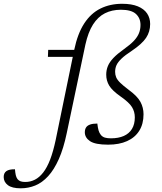

<svg xmlns="http://www.w3.org/2000/svg" viewBox="-184 -754 858 1014"><path d="M69 -453.5 70.5 -490.5H230.5L229 -453.5ZM168.5 -51Q151.5 30.5 126.5 86.5Q101.5 142.5 70.2 176.5Q39 210.5 2.5 225.5Q-34 240.5 -74.5 240.5Q-120.5 240.5 -142.5 223.8Q-164.5 207 -164.5 181Q-164.5 159.5 -150 149.5Q-135.5 139.5 -105 140Q-103.5 158 -100.8 170.5Q-98 183 -91.5 192Q-84.5 200.5 -74.5 203.8Q-64.5 207 -50.5 207Q-23.5 207 0.2 195Q24 183 44.2 157Q64.5 131 80.8 88.8Q97 46.5 110 -14.5L208 -491Q226 -577 261 -630.5Q296 -684 346.8 -709Q397.5 -734 461 -734Q511 -734 543.8 -720.5Q576.5 -707 592.8 -683Q609 -659 609 -627Q609 -586.5 587.5 -554.2Q566 -522 512.5 -486Q476.5 -462.5 457.5 -444.2Q438.5 -426 431.2 -409.8Q424 -393.5 424 -374.5Q424 -359.5 429.5 -346Q435 -332.5 450.8 -317Q466.5 -301.5 496.5 -279Q541.5 -246 557.8 -215.8Q574 -185.5 574 -150.5Q574 -99.5 551.5 -63.5Q529 -27.5 487.2 -8.8Q445.5 10 387 10Q319 10 291.5 -8.5Q264 -27 264 -55.5Q264 -70.5 270.5 -80.8Q277 -91 291.5 -96.2Q306 -101.5 330 -101.5Q332.5 -79.5 336.5 -65.5Q340.5 -51.5 349 -41Q357.5 -31 370.2 -27.2Q383 -23.5 402 -23.5Q441.5 -23.5 469.8 -36Q498 -48.5 513 -73.2Q528 -98 528 -134Q528 -164 513.2 -188.2Q498.5 -212.5 453.5 -244Q408.5 -275.5 392.8 -301.8Q377 -328 377 -359.5Q377 -384 385.8 -405.2Q394.5 -426.5 415 -448Q435.5 -469.5 470 -494Q505 -519 523.8 -539.2Q542.5 -559.5 550.2 -579.5Q558 -599.5 558 -622.5Q558 -658 534 -680.2Q510 -702.5 454.5 -702.5Q407 -702.5 370 -683.8Q333 -665 307.2 -624.5Q281.5 -584 267 -518.5Z"/></svg>

Font: Newsreader 9pt Light
Style: Italic
Weight: 300
Italic angle: -17°
Designer: Hugues Gentile
Foundry: Production Type
Version: Version 1.003